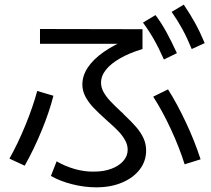

<svg xmlns="http://www.w3.org/2000/svg" viewBox="-20 -802 904 823"><path d="M198.2 -47.9 222.7 -110.4Q259.8 -88.9 301.8 -77.1Q343.8 -65.4 383.8 -66.4Q424.8 -66.4 457.5 -78.6Q490.2 -90.8 508.8 -112.3Q527.3 -133.8 527.3 -160.2Q527.3 -181.6 515.6 -202.1Q503.9 -222.7 485.4 -241.7Q466.8 -260.7 435.5 -288.1Q401.4 -318.4 379.9 -341.3Q358.4 -364.3 345.7 -388.7Q333 -413.1 333 -439.5Q333 -477.5 356.4 -512.7Q379.9 -547.9 424.3 -579.1Q468.8 -610.4 532.2 -635.7L545.9 -614.3H151.4V-677.7L590.8 -676.8V-591.8Q535.2 -575.2 495.1 -552.2Q455.1 -529.3 434.1 -502.9Q413.1 -476.6 413.1 -447.3Q413.1 -426.8 424.3 -406.7Q435.5 -386.7 454.1 -367.2Q472.7 -347.7 502 -320.3Q503.9 -319.3 505.9 -317.4Q507.8 -315.4 508.8 -313.5Q543 -281.2 563 -258.3Q583 -235.4 594.7 -210.4Q606.4 -185.5 606.4 -157.2Q606.4 -111.3 579.1 -75.7Q551.8 -40 503.4 -19.5Q455.1 1 392.6 1Q341.8 1 289.6 -12.2Q237.3 -25.4 198.2 -47.9ZM139.6 -412.1 209 -391.6Q191.4 -322.3 158.7 -242.7Q126 -163.1 85.9 -91.8L20.5 -122.1Q56.6 -186.5 88.9 -265.1Q121.1 -343.8 139.6 -412.1ZM636.7 -387.7 700.2 -418.9Q739.3 -357.4 776.9 -277.3Q814.5 -197.3 839.8 -119.1L771.5 -97.7Q748 -171.9 711.9 -249.5Q675.8 -327.1 636.7 -387.7ZM592.8 -705.1 646.5 -737.3Q672.9 -702.1 693.8 -663.6Q714.8 -625 738.3 -574.2L682.6 -546.9Q661.1 -595.7 639.6 -633.3Q618.2 -670.9 592.8 -705.1ZM715.8 -751 767.6 -782.2Q794.9 -742.2 816.4 -703.1Q837.9 -664.1 857.4 -617.2L801.8 -591.8Q782.2 -639.6 761.7 -677.2Q741.2 -714.8 715.8 -751Z"/></svg>

Font: Pretendard GOV Variable
Style: Regular
Weight: 400
Designer: Base glyphs from Inter by Rasmus Andersson; Hangul glyphs from Noto Sans CJK(Source Han Sans) by Jang Soo-young and Kang
Foundry: Kil Hyung-jin
Version: Version 1.307;Glyphs 3.2 (3192)